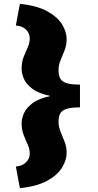

<svg xmlns="http://www.w3.org/2000/svg" viewBox="-20 -768 508 994"><path d="M134 28Q134 3 123.5 -19.5Q113 -42 102.5 -69Q92 -96 92 -132Q92 -154 104 -181.5Q116 -209 148 -233.5Q180 -258 241 -271Q180 -284 148 -308Q116 -332 104 -359.5Q92 -387 92 -410Q92 -447 102.5 -473.5Q113 -500 123.5 -523Q134 -546 134 -570Q134 -596 114.5 -615Q95 -634 62 -636L83 -748Q172 -739 225 -709.5Q278 -680 301.5 -641.5Q325 -603 325 -566Q325 -535 314.5 -508Q304 -481 293.5 -456Q283 -431 283 -406Q283 -383 290 -365.5Q297 -348 320.5 -339Q344 -330 394 -330V-212Q344 -212 320.5 -203Q297 -194 290 -177Q283 -160 283 -136Q283 -112 293.5 -86.5Q304 -61 314.5 -34Q325 -7 325 24Q325 60 301.5 99Q278 138 225 167.5Q172 197 83 206L62 94Q95 92 114.5 72.5Q134 53 134 28Z"/></svg>

Font: Livvic Black
Style: Regular
Weight: 900
Designer: Jacques Le Bailly, Baron von Fonthausen
Version: Version 1.001; ttfautohint (v1.8.2)